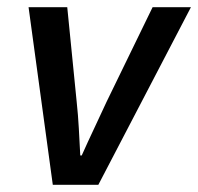

<svg xmlns="http://www.w3.org/2000/svg" viewBox="-20 -511 548 531"><path d="M126 0 59 -491H166L192 -230Q196 -193 198 -156Q200 -119 202 -81H206Q223 -119 240.5 -156Q258 -193 275 -230L402 -491H508L252 0Z"/></svg>

Font: Source Sans Pro SemiBold
Style: Italic
Weight: 600
Italic angle: -11°
Designer: Paul D. Hunt
Foundry: Adobe Systems Incorporated
Version: Version 1.095;hotconv 1.0.109;makeotfexe 2.5.65596